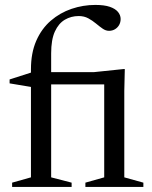

<svg xmlns="http://www.w3.org/2000/svg" viewBox="-20 -740 603 760"><path d="M419.5 -406H125L105 -395.5L18 -410V-425.5L111.5 -455.5L131 -454.5H352L467.5 -466.5H474L472 -380V-38L547.5 -17V0H318V-17L392.5 -38V-428ZM182.5 -38 263.5 -17V0H28V-17L102.5 -38V-465.5Q102.5 -530.5 123.5 -578.5Q144.5 -626.5 181 -658Q217.5 -689.5 263.2 -705Q309 -720.5 357.5 -720.5Q393 -720.5 414.8 -713Q436.5 -705.5 447 -692.8Q457.5 -680 457.5 -665Q457.5 -651.5 451.5 -641Q445.5 -630.5 435 -624.2Q424.5 -618 411.5 -618Q398.5 -618 386 -626.8Q373.5 -635.5 359.8 -647Q346 -658.5 329.5 -667.5Q313 -676.5 291.5 -676.5Q261.5 -676.5 236.8 -662Q212 -647.5 197.2 -615.2Q182.5 -583 182.5 -528.5Z"/></svg>

Font: Newsreader 36pt
Style: Regular
Weight: 400
Designer: Hugues Gentile
Foundry: Production Type
Version: Version 1.003